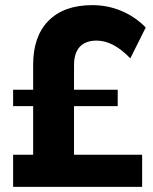

<svg xmlns="http://www.w3.org/2000/svg" viewBox="-20 -727 597 747"><path d="M268 -125H533V0H31V-125H109V-314H31V-378H109V-476Q109 -586 169 -646.5Q229 -707 339 -707Q399 -707 452.5 -684.5Q506 -662 547 -620L487 -500Q421 -569 356 -569Q313 -569 290.5 -545Q268 -521 268 -473V-378H438V-314H268Z"/></svg>

Font: Montserrat SemiBold
Style: Regular
Weight: 600
Designer: Julieta Ulanovsky
Foundry: Julieta Ulanovsky
Version: Version 6.001